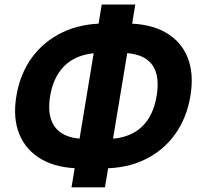

<svg xmlns="http://www.w3.org/2000/svg" viewBox="-20 -781 865 835"><path d="M332.5 -48.8Q230.5 -48.8 162.1 -87.4Q93.8 -126 64.5 -196.5Q35.2 -267.1 51.3 -363.8Q67.4 -460.4 119.1 -531Q170.9 -601.6 251.2 -640.1Q331.5 -678.7 433.6 -678.7H529.8Q631.8 -678.7 699.7 -640.1Q767.6 -601.6 795.9 -531Q824.2 -460.4 808.1 -363.8Q792 -267.1 741 -196.5Q689.9 -126 610.6 -87.4Q531.2 -48.8 428.7 -48.8ZM354.5 -176.8H442.9Q504.9 -176.8 550 -198Q595.2 -219.2 623 -260.7Q650.9 -302.2 661.1 -363.8Q671.4 -425.3 658 -466.8Q644.5 -508.3 607.2 -529.5Q569.8 -550.8 507.8 -550.8H419.4Q357.9 -550.8 312 -529.8Q266.1 -508.8 237.3 -467Q208.5 -425.3 198.2 -363.8Q188 -302.2 202.4 -260.5Q216.8 -218.8 254.9 -197.8Q293 -176.8 354.5 -176.8ZM291 33.7 422.4 -761.2H568.4L436.5 33.7Z"/></svg>

Font: Inter 28pt
Style: Bold Italic
Weight: 700
Italic angle: -9.3988°
Designer: Rasmus Andersson
Foundry: rsms
Version: Version 4.001;git-66647c0bb